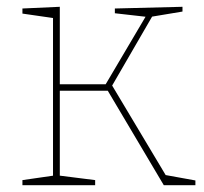

<svg xmlns="http://www.w3.org/2000/svg" viewBox="-20 -545 599 565"><path d="M46 0V-15L143 -29L136 -21V-499L143 -491L46 -505V-520L156 -525V-291L149 -297H297L288 -292L412 -502L415 -495L318 -506V-520L517 -525V-511L421 -495L431 -502L307 -288L306 -300L471 -24L461 -31L555 -14V0H462L293 -285L302 -278H149L156 -286V-21L149 -29L260 -15V0Z"/></svg>

Font: Bitter Thin
Style: Regular
Weight: 100
Designer: Sol Matas, and Bitter project Authors
Foundry: Sol Matas
Version: Version 2.002